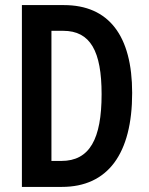

<svg xmlns="http://www.w3.org/2000/svg" viewBox="-20 -734 584 754"><path d="M499 -369C499 -594 407 -714 231 -714H66V0H223C404 0 499 -131 499 -369ZM379 -364C379 -188 332 -102 221 -102H182V-613H228C335 -613 379 -533 379 -364Z"/></svg>

Font: Noto Sans Hebrew ExtraCondensed SemiBold
Style: Regular
Weight: 600
Width: 2
Designer: Ben Nathan
Foundry: Google LLC
Version: Version 3.001